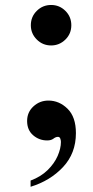

<svg xmlns="http://www.w3.org/2000/svg" viewBox="-20 -543 368 757"><path d="M261.2 -443.4Q261.2 -409.7 237.5 -386.7Q213.9 -363.8 181.6 -363.8Q148.4 -363.8 125 -387.2Q101.6 -410.6 101.6 -443.4Q101.6 -477.1 125 -500.2Q148.4 -523.4 181.6 -523.4Q214.4 -523.4 237.8 -500.2Q261.2 -477.1 261.2 -443.4ZM279.3 -18.1Q279.3 61.5 228.5 115.7Q177.7 169.9 100.6 193.4V168.9Q141.1 153.8 167.7 127.7Q194.3 101.6 207.3 71.8Q220.2 42 220.2 16.6Q220.2 10.7 217.8 3.7Q215.3 -3.4 208.5 -3.4Q199.7 -3.4 190.7 3.7Q181.6 10.7 166 10.7Q134.3 10.7 110.6 -9.8Q86.9 -30.3 86.9 -65.9Q86.9 -100.6 111.8 -123.5Q136.7 -146.5 170.9 -146.5Q213.4 -146.5 246.3 -114.3Q279.3 -82 279.3 -18.1Z"/></svg>

Font: Awami Nastaliq
Style: Bold
Weight: 700
Designer: Peter Martin, SIL International
Foundry: SIL International
Version: Version 3.100